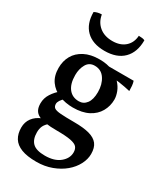

<svg xmlns="http://www.w3.org/2000/svg" viewBox="-231 -799 984 1142"><g transform="rotate(30 261.0 -228.0)"><path d="M217 249Q153 249 113.5 233.5Q74 218 56 188.5Q38 159 38 117Q38 79 59 51Q80 23 118 8L173 14Q150 33 141.5 51.5Q133 70 133 95Q133 143 158 167.5Q183 192 243 192Q308 192 345 161.5Q382 131 382 90Q382 67 370.5 53.5Q359 40 326 33.5Q293 27 229 27Q185 27 154 22.5Q123 18 103 7.5Q83 -3 74 -20.5Q65 -38 65 -65Q65 -101 85 -132Q105 -163 135 -187L181 -161Q163 -146 154.5 -132.5Q146 -119 146 -108Q146 -90 157.5 -81.5Q169 -73 201.5 -70.5Q234 -68 294 -68Q359 -68 399 -57Q439 -46 458 -21.5Q477 3 477 46Q477 82 458 118.5Q439 155 404.5 184Q370 213 322 231Q274 249 217 249ZM244 -139Q192 -139 148 -157Q104 -175 78.5 -211Q53 -247 53 -301Q53 -349 74 -386Q95 -423 137 -445Q179 -467 240 -467Q293 -467 329.5 -450.5Q366 -434 390 -408.5Q414 -383 424.5 -355Q435 -327 435 -304Q435 -259 413.5 -221Q392 -183 349.5 -161Q307 -139 244 -139ZM256 -189Q288 -189 308 -215.5Q328 -242 328 -293Q328 -346 303.5 -383Q279 -420 234 -420Q196 -420 178 -388Q160 -356 160 -314Q160 -254 185.5 -221.5Q211 -189 256 -189ZM486 -392Q470 -396 448.5 -400Q427 -404 406.5 -407Q386 -410 370 -411L292 -458H478Q483 -444 484.5 -426.5Q486 -409 486 -392ZM413 -698Q413 -616 367.5 -570.5Q322 -525 238 -525Q156 -525 111.5 -569Q67 -613 67 -693Q78 -699 91 -702Q104 -705 117 -705Q125 -656 160 -627.5Q195 -599 249 -599Q303 -599 335.5 -627.5Q368 -656 371 -705Q384 -705 395 -703.5Q406 -702 413 -698Z"/></g></svg>

Font: Vollkorn Medium
Style: Regular
Weight: 500
Designer: Friedrich Althausen
Foundry: Friedrich Althausen
Version: Version 5.000